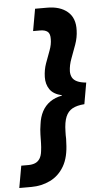

<svg xmlns="http://www.w3.org/2000/svg" viewBox="-74 -852 621 1078"><g transform="rotate(-5 236.5 -313.5)"><path d="M234 -811Q307 -811 349 -775Q391 -739 388 -670Q387 -630 373 -591Q359 -552 345 -515Q331 -478 330 -444Q330 -424 338 -409Q346 -394 365 -385Q384 -376 416 -373L395 -253Q353 -250 327.5 -236Q302 -222 289.5 -192Q277 -162 276 -110Q275 -99 275.5 -88.5Q276 -78 276 -68Q276 -58 275 -47Q273 35 243.5 85.5Q214 136 165 160Q116 184 58 184H-10L12 60H52Q73 60 89.5 53.5Q106 47 116.5 31Q127 15 130 -12Q133 -34 133.5 -56.5Q134 -79 134.5 -105.5Q135 -132 140 -162Q145 -203 161.5 -234Q178 -265 206.5 -285Q235 -305 274 -312V-314Q226 -325 206 -354.5Q186 -384 187 -424Q188 -465 201 -501Q214 -537 226.5 -570Q239 -603 239 -633Q240 -664 225.5 -675.5Q211 -687 184 -687H144L166 -811Z"/></g></svg>

Font: DM Sans 17pt Black
Style: Italic
Weight: 900
Italic angle: -10°
Version: Version 4.004;gftools[0.9.30]